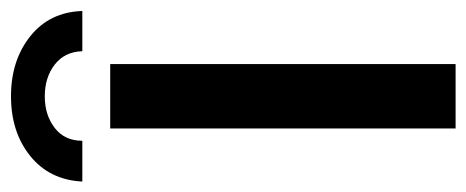

<svg xmlns="http://www.w3.org/2000/svg" viewBox="-288 -594 869 358"><g transform="rotate(-90 147.0 -414.5)"><path d="M87 -644H207V0H87ZM306 -696H231Q230 -729 206 -747.5Q182 -766 147 -766Q112 -766 88 -747.5Q64 -729 64 -696H-12Q-9 -757 35.5 -793Q80 -829 147 -829Q214 -829 259 -793Q304 -757 306 -696Z"/></g></svg>

Font: Montserrat Ace
Style: Bold
Weight: 600
Designer: Julieta Ulanovsky
Foundry: Julieta Ulanovsky
Version: Version 1